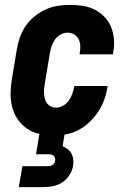

<svg xmlns="http://www.w3.org/2000/svg" viewBox="-20 -548 540 788"><path d="M200 8Q171 8 142.5 2Q114 -4 91.5 -19.5Q69 -35 53 -58Q37 -81 30 -108.5Q23 -136 23.5 -165.5Q24 -195 29 -225L49 -345Q53 -369 61.5 -394Q70 -419 85 -441Q100 -463 121.5 -480.5Q143 -498 167 -509Q191 -520 216.5 -524Q242 -528 267 -528Q294 -528 320 -524Q346 -520 368.5 -508.5Q391 -497 408.5 -479Q426 -461 435.5 -438Q445 -415 447.5 -388.5Q450 -362 445 -335L444 -325H307V-329Q310 -344 309.5 -359Q309 -374 303 -386.5Q297 -399 284.5 -406.5Q272 -414 257 -414Q242 -414 227.5 -405.5Q213 -397 204.5 -384Q196 -371 191 -356Q186 -341 184 -326L164 -206Q162 -195 161 -184Q160 -173 161 -162Q162 -151 164.5 -141Q167 -131 173.5 -123Q180 -115 189.5 -110.5Q199 -106 210 -106Q225 -106 239.5 -114.5Q254 -123 263 -136Q272 -149 277 -164Q282 -179 285 -193V-195H422L421 -191Q417 -165 408 -139.5Q399 -114 384 -91Q369 -68 348.5 -48Q328 -28 303.5 -15Q279 -2 252.5 3Q226 8 200 8ZM57 220 72 134H172Q177 134 182.5 133.5Q188 133 193 130.5Q198 128 201.5 123.5Q205 119 206 114Q207 108 206 102Q205 96 201 92Q197 88 191.5 86.5Q186 85 180 85H128L159 -106H263L237 52Q248 57 258 64.5Q268 72 273.5 82.5Q279 93 280.5 106Q282 119 280 132Q277 152 265 170.5Q253 189 235.5 200.5Q218 212 197.5 216Q177 220 157 220Z"/></svg>

Font: Iosevka Heavy Oblique
Style: Regular
Weight: 900
Italic angle: -9°
Monospace: yes
Designer: Belleve Invis
Foundry: Belleve Invis
Version: Version 32.5.0; ttfautohint (v1.8.4)